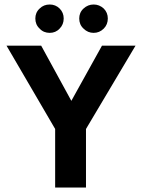

<svg xmlns="http://www.w3.org/2000/svg" viewBox="-20 -833 627 853"><path d="M9 -630H163L297 -385L433 -630H582L362 -260V0H225V-260ZM137 -751C137 -768 143 -783 156 -795C168 -807 183 -813 201 -813C218 -813 233 -807 245 -795C257 -783 263 -768 263 -751C263 -733 257 -718 245 -706C233 -693 218 -687 201 -687C183 -687 168 -693 156 -706C143 -718 137 -733 137 -751ZM332 -751C332 -768 338 -783 351 -795C364 -807 379 -813 396 -813C413 -813 428 -807 441 -795C453 -783 459 -768 459 -751C459 -733 453 -718 441 -706C428 -693 413 -687 396 -687C379 -687 364 -693 351 -706C338 -718 332 -733 332 -751Z"/></svg>

Font: Holmes&Hills Bold
Style: Bold
Weight: 500
Designer: Noopur Datye, Girish Dalvi, Yashodeep Gholap, Pallavi Karambelkar
Foundry: Ek Type
Version: ""